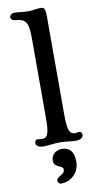

<svg xmlns="http://www.w3.org/2000/svg" viewBox="-116 -893 615 1195"><g transform="rotate(-10 192.0 -295.5)"><path d="M53.7 -22.5C53.7 -11.2 61.5 7.3 105.5 7.3C126 7.3 166.5 0 208.5 0C247.6 0 268.6 7.3 305.7 7.3C342.8 7.3 353 -11.2 353 -22.5C353 -32.2 345.7 -43.5 335 -43.5C326.7 -43.5 316.4 -40 309.6 -40C277.3 -40 262.2 -57.1 262.2 -167V-781.2C262.2 -839.4 254.4 -844.7 231 -844.7C210.9 -844.7 181.2 -837.9 156.2 -837.9C117.2 -837.9 95.7 -843.8 66.9 -843.8C46.4 -843.8 36.1 -830.1 36.1 -821.3C36.1 -807.1 50.3 -798.3 64 -797.4C134.3 -791.5 146.5 -768.6 146.5 -658.2V-167C146.5 -67.4 137.2 -40 98.1 -40C87.9 -40 80.6 -43.5 72.3 -43.5C61 -43.5 53.7 -32.7 53.7 -22.5ZM142.1 103C142.1 153.3 200.2 141.1 200.2 169.9C200.2 183.6 193.4 193.8 171.9 205.1C156.7 213.4 148.4 222.7 148.4 231.9C148.4 243.2 156.2 253.9 170.9 253.9C223.1 253.9 285.6 213.4 285.6 134.3C285.6 71.3 256.8 42 210 42C170.9 42 142.1 69.3 142.1 103Z"/></g></svg>

Font: Stoke
Style: Regular
Weight: 400
Designer: Nicole Fally
Foundry: Nicole Fally
Version: Version 1.002